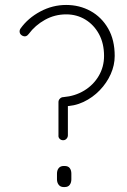

<svg xmlns="http://www.w3.org/2000/svg" viewBox="-20 -755 511 775"><path d="M216 -209V-343Q216 -351 222 -357Q228 -363 236 -363Q283 -367 320 -389.5Q357 -412 378.5 -448.5Q400 -485 400 -529Q400 -580 379.5 -617.5Q359 -655 324.5 -676Q290 -697 247 -697Q201 -697 161.5 -675Q122 -653 96 -618Q91 -611 84.5 -609Q78 -607 70 -611Q61 -616 59.5 -624.5Q58 -633 63 -640Q93 -682 142.5 -708.5Q192 -735 247 -735Q301 -735 345.5 -710.5Q390 -686 416.5 -640Q443 -594 443 -529Q443 -492 427 -456Q411 -420 382.5 -390.5Q354 -361 317 -343.5Q280 -326 237 -326Q233 -326 240.5 -328Q248 -330 254 -337V-209Q254 -201 248.5 -195Q243 -189 235 -189Q226 -189 220.5 -195Q215 -201 216 -209ZM241 0H237Q224 0 217 -9Q210 -18 210 -31V-54Q210 -68 217 -76.5Q224 -85 237 -85H241Q255 -85 261.5 -76.5Q268 -68 268 -54V-31Q268 -18 261.5 -9Q255 0 241 0Z"/></svg>

Font: Quicksand Variable Light
Style: Regular
Weight: 300
Designer: Andrew Paglinawan
Foundry: Andrew Paglinawan
Version: Version 3.004